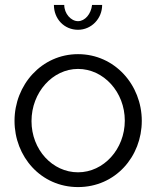

<svg xmlns="http://www.w3.org/2000/svg" viewBox="-20 -750 635 780"><path d="M297 10C449 10 556 -114 556 -259C556 -405 446 -530 297 -530C149 -530 39 -405 39 -259C39 -114 146 10 297 10ZM108 -258C108 -375 194 -470 297 -470C401 -470 487 -376 487 -260C487 -144 401 -50 297 -50C193 -50 108 -142 108 -258ZM297 -664C268 -664 241 -695 241 -730H199C199 -673 241 -629 297 -629C351 -629 395 -674 395 -730H354C350 -693 325 -664 297 -664Z"/></svg>

Font: Raleway Reg
Style: Regular
Weight: 400
Designer: Matt McInerney, Pablo Impallari, Rodrigo Fuenzalida
Foundry: Matt McInerney, Pablo Impallari, Rodrigo Fuenzalida
Version: Version 3.00 July 28, 2015